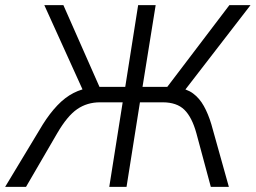

<svg xmlns="http://www.w3.org/2000/svg" viewBox="-41 -725 992 745"><path d="M-21 0 125 -242Q152 -285 181.5 -316Q211 -347 244 -364Q277 -381 314 -385L286 -363L131 -705H205L352 -372L338 -388H445L495 -705H563L512 -388H625L596 -372L849 -705H931L667 -363L645 -385Q683 -381 708 -362.5Q733 -344 750 -313.5Q767 -283 779 -243L847 0H777L721 -208Q704 -270 674.5 -299Q645 -328 590 -328H502L450 0H383L435 -328H347Q297 -328 258.5 -301.5Q220 -275 181 -208L60 0Z"/></svg>

Font: Nunito Sans 7pt SemiCondensed Light
Style: Italic
Weight: 300
Width: 4
Italic angle: -9°
Designer: Vernon Adams
Foundry: Vernon Adams
Version: Version 3.101;gftools[0.9.27]